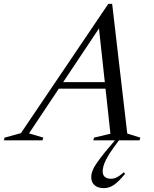

<svg xmlns="http://www.w3.org/2000/svg" viewBox="-95 -725 796 992"><path d="M187 -267 198.5 -300.5H524.5L513.5 -267ZM562.5 -35 630 -14 626 0H387L391 -14L475.5 -34L413.5 -604.5H434L55 -36L128.5 -14L124.5 0H-75L-71 -14L13 -37L464.5 -705H484.5ZM435.5 161Q435.5 179.5 447 189Q458.5 198.5 477.5 198.5Q493 198.5 507.8 191.5Q522.5 184.5 545 165L551 173.5Q518 213.5 493.8 230.2Q469.5 247 441.5 247Q410.5 247 393.5 231.8Q376.5 216.5 376.5 191.5Q376.5 174 383.2 156.2Q390 138.5 405.8 116Q421.5 93.5 447.5 61L524.5 -30H541.5L486 46Q466 75 454.8 96.2Q443.5 117.5 439.5 133.2Q435.5 149 435.5 161Z"/></svg>

Font: Newsreader 48pt
Style: Italic
Weight: 400
Italic angle: -17°
Version: Version 1.003